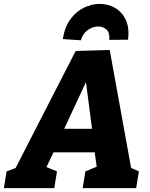

<svg xmlns="http://www.w3.org/2000/svg" viewBox="-57 -967 770 987"><path d="M236 -86 222 0H-37L-23 -86L23 -103L332 -705L507 -710L617 -104L657 -86L643 0H368L382 -86L440 -110L430 -184H218L182 -108ZM273 -305H416L385 -545ZM455 -947Q499 -947 535 -926Q571 -905 590 -864Q609 -823 601 -763L505 -762Q508 -800 490 -815.5Q472 -831 448 -831Q420 -831 393.5 -812Q367 -793 359 -760L266 -766Q275 -827 304.5 -867.5Q334 -908 374.5 -927.5Q415 -947 455 -947Z"/></svg>

Font: Bitter ExtraBold
Style: Italic
Weight: 800
Italic angle: -9°
Designer: Sol Matas, and Bitter project Authors
Foundry: Sol Matas
Version: Version 2.001